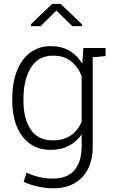

<svg xmlns="http://www.w3.org/2000/svg" viewBox="-20 -782 604 1015"><path d="M261.7 213.4Q223.1 213.4 180.2 204.1Q137.2 194.8 105 179.2L120.6 130.4Q151.9 145.5 186.8 153.8Q221.7 162.1 260.7 162.1Q335.9 162.1 373.8 117.4Q411.6 72.8 411.6 -6.8V-71.3Q385.3 -32.7 344 -11.2Q302.7 10.3 248 10.3Q152.8 10.3 98.9 -60.5Q44.9 -131.3 44.9 -249.5V-259.8Q44.9 -344.2 69.3 -406.7Q93.8 -469.2 139.4 -503.7Q185.1 -538.1 249 -538.1Q305.7 -538.1 347.4 -513.4Q389.2 -488.8 414.6 -445.3L420.9 -528.3H538.1V-485.8L470.2 -479V-6.8Q470.2 95.2 415 154.3Q359.9 213.4 261.7 213.4ZM258.8 -40Q316.9 -40 354.7 -66.4Q392.6 -92.8 411.6 -138.7V-380.4Q393.1 -427.2 356.9 -457.5Q320.8 -487.8 259.8 -487.8Q182.6 -487.8 143.3 -424.3Q104 -360.8 104 -259.8V-249.5Q104 -153.8 142.8 -96.9Q181.6 -40 258.8 -40ZM143.6 -644V-654.3L256.3 -761.7H300.3L414.1 -652.8V-644H362.3L277.8 -726.1L195.3 -644Z"/></svg>

Font: Roboto Slab Light
Style: Regular
Weight: 300
Designer: Google
Version: Version 2.000; ttfautohint (v1.8.1.43-b0c9)